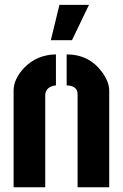

<svg xmlns="http://www.w3.org/2000/svg" viewBox="-20 -786 516 806"><path d="M193.4 -617.2 229.5 -765.6H353.5L282.2 -617.2ZM37.1 0V-405.3Q37.1 -454.1 81.1 -501Q134.8 -556.6 214.8 -557.6V-427.7Q173.8 -422.9 169.9 -389.6V0ZM259.8 -427.7V-557.6Q354.5 -557.6 409.2 -482.4Q438.5 -441.4 438.5 -405.3V0H305.7V-389.6Q305.7 -421.9 269.5 -426.8Q264.6 -427.7 259.8 -427.7Z"/></svg>

Font: Post No Bills Jaffna ExtraBold
Style: Regular
Weight: 800
Designer: Kosala Senevirathne, Siva Puranthara, Lasantha Premarathna, Tharique Azeez
Foundry: Mooniak
Version: Version 1.220 ; ttfautohint (v1.6)